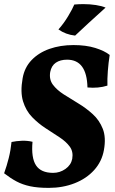

<svg xmlns="http://www.w3.org/2000/svg" viewBox="-25 -904 559 933"><path d="M212 9Q158 9 121 1Q84 -7 55 -22.5Q26 -38 -5 -62Q8 -98 17.5 -136Q27 -174 31 -214Q55 -219 81.5 -220Q108 -221 133 -215Q126 -137 150 -100.5Q174 -64 233 -64Q266 -64 293 -83Q320 -102 326 -132Q332 -167 314 -191.5Q296 -216 264 -237Q232 -258 196.5 -281Q161 -304 131 -335Q101 -366 87 -411.5Q73 -457 85 -524Q94 -576 128.5 -612Q163 -648 215.5 -666.5Q268 -685 332 -685Q393 -685 438 -671Q483 -657 508 -637Q502 -599 499 -559Q496 -519 497 -488Q453 -474 400 -479Q397 -614 301 -614Q268 -614 246.5 -599.5Q225 -585 219 -554Q213 -518 232 -492.5Q251 -467 284.5 -445.5Q318 -424 355.5 -401.5Q393 -379 425.5 -349.5Q458 -320 474.5 -278Q491 -236 480 -175Q470 -119 432.5 -77.5Q395 -36 337.5 -13.5Q280 9 212 9ZM340 -731Q294 -736 259 -761Q285 -790 306.5 -826Q328 -862 336 -882Q347 -883 358 -883.5Q369 -884 380 -884Q412 -884 441 -879.5Q470 -875 488 -867Q445 -828 406.5 -793Q368 -758 340 -731Z"/></svg>

Font: Vollkorn ExtraBold
Style: Italic
Weight: 800
Italic angle: -11°
Designer: Friedrich Althausen
Foundry: Friedrich Althausen
Version: Version 5.000; ttfautohint (v1.8.3)